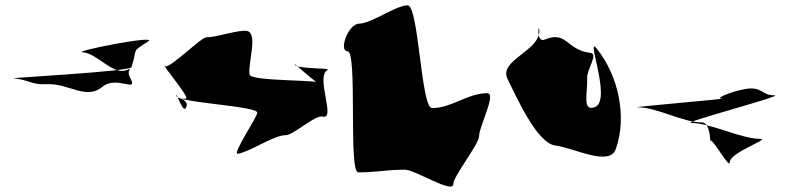

<svg xmlns="http://www.w3.org/2000/svg" viewBox="-20 -723 2969 723"><path d="M32 -428C91 -422 97 -403 157 -406C240 -410 304 -344 367 -397C419 -440 504 -370 470 -430C451 -466 492 -471 454 -458C402 -442 346 -522 292 -526C244 -528 580 -594 538 -567C471 -524 500 -545 475 -470C470 -454 14 -430 32 -428Z M680 -317C668 -294 640 -388 644 -362C646 -336 954 -324 949 -298C945 -277 854 -142 875 -144C922 -151 1010 -214 1056 -214C1083 -213 1168 -292 1195 -284C1247 -270 1166 -436 1214 -460C1230 -468 1096 -462 1090 -480C1084 -492 1176 -400 1188 -408C1210 -424 925 -415 920 -442C912 -480 952 -594 912 -606C884 -614 788 -580 758 -583C739 -584 617 -462 602 -474C586 -484 698 -352 680 -352C646 -350 696 -348 680 -317Z M1289 -530C1327 -530 1291 -74 1329 -74C1401 -74 1433 -84 1505 -84C1543 -84 1687 9 1687 -30C1687 -60 1784 -180 1784 -210C1784 -247 1851 -372 1815 -372C1740 -372 1681 -316 1607 -316C1565 -316 1557 -703 1515 -703C1471 -703 1377 -634 1333 -634C1291 -634 1254 -530 1289 -530Z M2031 -574C1997 -559 2009 -645 2011 -608C2013 -531 1857 -496 1891 -426C1923 -362 2001 -184 2071 -175C2143 -166 2275 -94 2299 -162C2342 -284 2309 -438 2227 -540C2183 -594 2285 -347 2221 -320C2171 -300 2193 -374 2191 -428C2189 -462 2235 -520 2203 -524C2113 -534 2115 -609 2031 -574Z M2698 -352C2736 -352 2343 -319 2382 -319C2454 -319 2551 -262 2623 -262C2662 -262 2654 -152 2654 -190C2654 -220 2728 -82 2728 -112C2728 -149 2881 -200 2844 -200C2770 -200 2657 -260 2582 -260C2541 -260 2938 -364 2896 -364C2852 -364 2852 -390 2808 -390C2766 -390 2663 -352 2698 -352Z"/></svg>

Font: CiSf CamouflageKit II
Style: Regular
Weight: 400
Version: Version 1